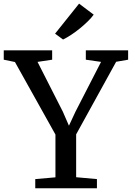

<svg xmlns="http://www.w3.org/2000/svg" viewBox="-33 -1014 710 1034"><path d="M265.6 -59V-289.4L47.4 -680.1L-12.8 -692.5V-743H247.9V-692.5L169.1 -680.7L305.4 -412.6L338.3 -337L373.5 -412.6L511.2 -680.7L429.2 -692.5V-743H657V-692.5L592.5 -681.3L377.1 -290.4V-59.6L489 -49.5V0H156.9V-49.5ZM307.1 -801.4H306.3L263.6 -832.7L392.9 -994.4L471.6 -935.1Q459.8 -918.4 440.3 -899.4Q420.9 -880.3 397.9 -861.5Q374.8 -842.6 351 -826.9Q327.3 -811.3 307.1 -801.4Z"/></svg>

Font: Merriweather 7pt Light
Style: Regular
Weight: 300
Designer: Eben Sorkin
Foundry: Eben Sorkin
Version: Version 2.200;gftools[0.9.31]